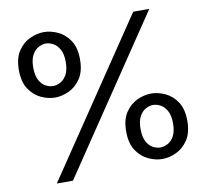

<svg xmlns="http://www.w3.org/2000/svg" viewBox="-91 -914 1137 1059"><g transform="rotate(-10 478.0 -384.0)"><path d="M142.5 46.5 722 -813.5H812L233 46.5ZM216.5 -422Q178 -422 138.5 -440.2Q99 -458.5 72 -498.8Q45 -539 45 -606Q45 -672.5 72 -712.5Q99 -752.5 138.5 -770.5Q178 -788.5 216.5 -788.5Q254.5 -788.5 294 -770.5Q333.5 -752.5 360.5 -712.5Q387.5 -672.5 387.5 -606Q387.5 -539 360.5 -498.8Q333.5 -458.5 294 -440.2Q254.5 -422 216.5 -422ZM216.5 -486.5Q236 -486.5 257.2 -497.5Q278.5 -508.5 293 -534.8Q307.5 -561 307.5 -606Q307.5 -650 293 -676Q278.5 -702 257.5 -713.2Q236.5 -724.5 216.5 -724.5Q196 -724.5 175 -713.2Q154 -702 139.8 -676Q125.5 -650 125.5 -606Q125.5 -561 139.8 -534.8Q154 -508.5 175 -497.5Q196 -486.5 216.5 -486.5ZM740.5 14.5Q702 14.5 662.5 -3.8Q623 -22 596 -62.2Q569 -102.5 569 -169.5Q569 -236 596 -276Q623 -316 662.5 -334Q702 -352 740.5 -352Q778.5 -352 818 -334Q857.5 -316 884.5 -276Q911.5 -236 911.5 -169.5Q911.5 -102.5 884.5 -62.2Q857.5 -22 818 -3.8Q778.5 14.5 740.5 14.5ZM740.5 -50Q760 -50 781.2 -61Q802.5 -72 817 -98.2Q831.5 -124.5 831.5 -169.5Q831.5 -213.5 817 -239.5Q802.5 -265.5 781.5 -276.8Q760.5 -288 740.5 -288Q720 -288 699 -276.8Q678 -265.5 663.8 -239.5Q649.5 -213.5 649.5 -169.5Q649.5 -124.5 663.8 -98.2Q678 -72 699 -61Q720 -50 740.5 -50Z"/></g></svg>

Font: Junction Medium
Style: Regular
Weight: 500
Designer: Caroline Hadilaksono
Foundry: Caroline Hadilaksono, Tyler Finck, The League of Moveable Type
Version: Version 2.000; ttfautohint (v1.8.3)